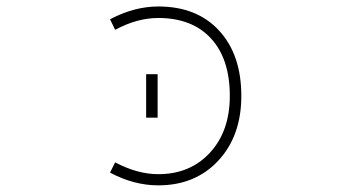

<svg xmlns="http://www.w3.org/2000/svg" viewBox="-20 -555 1040 587"><path d="M332 -58.6Q400.4 -22.5 463.9 -22.5Q561.5 -22.5 622.1 -88.4Q682.6 -154.3 682.6 -261.7Q682.6 -375 625 -437.5Q567.4 -500 463.9 -500Q399.4 -500 332 -463.9L316.4 -496.1Q390.6 -535.2 463.9 -535.2Q582 -535.2 649.9 -461.4Q717.8 -387.7 717.8 -261.7Q717.8 -139.6 647.5 -64Q577.1 11.7 463.9 11.7Q389.6 11.7 316.4 -27.3ZM426.8 -195.3V-328.1H461.9V-195.3Z"/></svg>

Font: GenEi Gothic M ExtraLight
Style: Regular
Weight: 200
Designer: o_tamon (Modified); [Source Han Sans]
Ryoko NISHIZUKA  (kana & ideographs); Paul D. Hunt (Latin, Greek & Cyrillic); Wenl
Version: Version 1.1a;Original Version 1.004